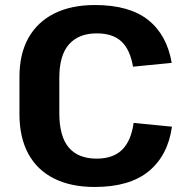

<svg xmlns="http://www.w3.org/2000/svg" viewBox="-20 -730 743 760"><path d="M354.9 10.1Q260.5 10.1 193.7 -23.5Q126.9 -57.1 91.9 -121.6Q57 -186.2 57 -278.3V-425.6Q57 -516.2 92.4 -579.6Q127.9 -642.9 194.7 -676.5Q261.5 -710.1 355.9 -710.1Q491.8 -710.1 566.3 -651.1Q640.7 -592 659.7 -481.2L506.5 -466Q495.1 -533.7 460.6 -565.8Q426.2 -597.9 363.1 -597.9Q291.3 -597.9 253 -554.4Q214.8 -511 214.8 -422V-281.9Q214.8 -190.5 252 -146.3Q289.3 -102.1 362.6 -102.1Q427.7 -102.1 463.3 -137.2Q499 -172.2 508.9 -243.4L660.7 -228.6Q644.6 -114.4 568.7 -52.1Q492.8 10.1 354.9 10.1Z"/></svg>

Font: Pathway Extreme 8pt Thin
Style: Regular
Weight: 100
Version: Version 1.001;gftools[0.9.26]